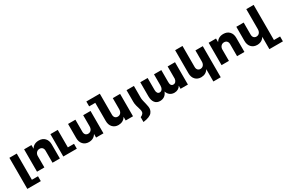

<svg xmlns="http://www.w3.org/2000/svg" viewBox="149 -2283 5955 4022"><g transform="rotate(-30 3126.5 -271.5)"><path d="M249 93H397V211H71V-541H249Z M783 -548Q873 -548 926.5 -492Q980 -436 980 -341V0H802V-290Q802 -336 777.5 -362.5Q753 -389 710 -389Q666 -388 638 -360Q610 -332 605 -286V0H427V-541H605V-453Q662 -548 783 -548Z M1241 -118H1390V0H1063V-541H1241Z M1856 -541H2034V0H1856V-88Q1801 6 1683 8Q1595 8 1542.5 -48.5Q1490 -105 1490 -199V-541H1668V-250Q1668 -204 1691.5 -178Q1715 -152 1755 -152Q1802 -153 1829 -186.5Q1856 -220 1856 -274Z M2572 -541H2749V0H2572V-89Q2516 6 2398 8Q2311 8 2258 -48.5Q2205 -105 2205 -199V-639H2057V-757H2383V-250Q2383 -204 2406.5 -178Q2430 -152 2471 -152Q2518 -153 2545 -186.5Q2572 -220 2572 -274Z M2879 98V214Q2961 204 3015 182Q3069 160 3093.5 129Q3118 98 3127 64Q3136 30 3129.5 -12.5Q3123 -55 3113.5 -92Q3104 -129 3094 -172.5Q3084 -216 3083 -246V-541H2905V-257Q2905 -212 2918 -161.5Q2931 -111 2942.5 -77Q2954 -43 2958.5 -9Q2963 25 2944 51.5Q2925 78 2879 98Z M3899 -541H4077V0H3899V-75Q3852 6 3751 8Q3688 8 3643.5 -25.5Q3599 -59 3580 -119Q3532 6 3403 8Q3323 8 3280 -47.5Q3237 -103 3237 -199V-541H3415V-250Q3415 -204 3433 -178Q3451 -152 3485 -152Q3524 -153 3546.5 -186.5Q3569 -220 3569 -273V-541H3746V-250Q3746 -152 3816 -152Q3851 -153 3872.5 -177.5Q3894 -202 3899 -243Z M4571 -541H4749V211H4571V-88Q4516 6 4398 8Q4310 8 4257.5 -48.5Q4205 -105 4205 -199V-757H4383V-250Q4383 -204 4406.5 -178Q4430 -152 4470 -152Q4517 -153 4544 -186.5Q4571 -220 4571 -274Z M5247 -548Q5337 -548 5390.5 -492Q5444 -436 5444 -341V0H5266V-290Q5266 -336 5241.5 -362.5Q5217 -389 5174 -389Q5130 -388 5102 -360Q5074 -332 5069 -286V0H4891V-541H5069V-453Q5126 -548 5247 -548Z M6104 93H6253V211H5926V-88Q5871 6 5753 8Q5665 8 5612.5 -48.5Q5560 -105 5560 -199V-541H5738V-250Q5738 -204 5761.5 -178Q5785 -152 5825 -152Q5872 -153 5899 -186.5Q5926 -220 5926 -274V-757H6104Z"/></g></svg>

Font: Montserrat arm
Style: Bold
Weight: 700
Designer: Julieta Ulanovsky
Foundry: Julieta Ulanovsky
Version: Version 6.000;PS 006.000;hotconv 1.0.88;makeotf.lib2.5.64775